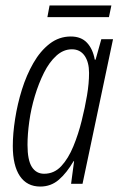

<svg xmlns="http://www.w3.org/2000/svg" viewBox="-20 -675 441 705"><path d="M128 10Q79 10 53 -28.5Q27 -67 27 -139Q27 -184 35.5 -238.5Q44 -293 60.5 -346Q77 -399 102.5 -443.5Q128 -488 162.5 -514.5Q197 -541 240 -541Q278 -541 299.5 -518Q321 -495 328 -456H331L352 -531H395L283 0H241L252 -83H250Q225 -40 196 -15Q167 10 128 10ZM142 -37Q179 -37 205 -65Q231 -93 249.5 -138Q268 -183 280 -232Q292 -280 299.5 -324.5Q307 -369 307 -407Q307 -447 290.5 -470.5Q274 -494 244 -494Q213 -494 187 -470.5Q161 -447 141.5 -408Q122 -369 108 -322.5Q94 -276 87.5 -229Q81 -182 81 -143Q81 -87 97 -62Q113 -37 142 -37ZM154 -612 162 -655H389L380 -612Z"/></svg>

Font: Noto Sans ExtraCondensed Light
Style: Italic
Weight: 300
Width: 2
Italic angle: -12°
Designer: Monotype Design Team
Foundry: Monotype Imaging Inc.
Version: Version 2.013; ttfautohint (v1.8.4.7-5d5b)